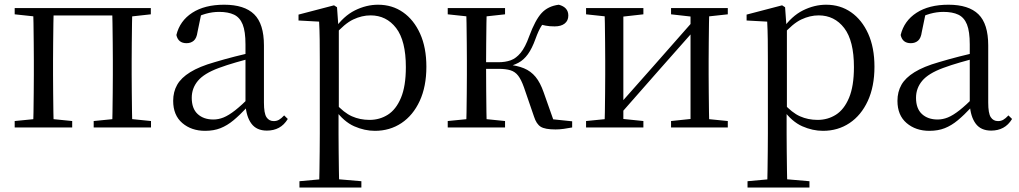

<svg xmlns="http://www.w3.org/2000/svg" viewBox="-20 -551 4405 830"><path d="M123.1 0Q124.3 -24.4 124.8 -65.4Q125.3 -106.3 125.8 -150.3Q126.3 -194.3 126.3 -228.5V-288.3Q126.3 -321.7 125.8 -365.7Q125.3 -409.8 124.8 -450.8Q124.3 -491.8 123.1 -516H212.3Q211.3 -491.7 210.8 -450.7Q210.3 -409.7 209.8 -365.7Q209.3 -321.7 209.3 -288.3V-228.5Q209.3 -194.3 209.8 -150.3Q210.3 -106.3 210.8 -65.4Q211.3 -24.4 212.3 0ZM464.8 0Q465.8 -24.4 466.3 -65.4Q466.8 -106.3 467.3 -150.3Q467.8 -194.3 467.8 -228.5V-288.3Q467.8 -321.7 467.3 -365.7Q466.8 -409.7 466.3 -450.7Q465.8 -491.7 464.8 -516H552.2Q551.2 -491.7 550.7 -450.7Q550.2 -409.7 549.7 -365.7Q549.2 -321.7 549.2 -288.3V-228.5Q549.2 -194.3 549.7 -150.3Q550.2 -106.3 550.7 -65.4Q551.2 -24.4 552.2 0ZM43.5 0V-27.8L152.7 -38.6H184.7L292.1 -27.8V0ZM385 0V-27.8L493.4 -38.6H526.4L632.8 -27.8V0ZM43.5 -489.1V-516H167V-477.4H152.7ZM508.7 -477.4V-516H632V-489.1L526.4 -477.4ZM167 -484.1V-516H508.7V-484.1Z M866.7 14.6Q807.5 14.6 768.1 -19.1Q728.6 -52.8 728.6 -115.1Q728.6 -153.9 745.8 -184.3Q762.9 -214.6 802.4 -239Q841.9 -263.5 907.9 -282.3Q949.8 -294.9 995.8 -306.7Q1041.8 -318.5 1081.8 -327.7V-303.3Q1041.8 -293.3 1000.7 -281.5Q959.6 -269.7 925.6 -257Q862.3 -233.6 835.6 -201.7Q808.9 -169.7 808.9 -128.2Q808.9 -81.6 834.5 -58Q860.2 -34.4 902.1 -34.4Q924.6 -34.4 946.6 -43.3Q968.6 -52.2 996.7 -74.2Q1024.7 -96.3 1062.8 -134.4L1071.5 -87.1H1047.9Q1016.7 -53.7 989.5 -31.1Q962.2 -8.4 933.1 3.1Q904 14.6 866.7 14.6ZM1133.8 13.6Q1089.1 13.6 1066.8 -16.6Q1044.5 -46.7 1041.2 -99.7V-103.3V-359Q1041.2 -415 1029.1 -445.3Q1016.9 -475.6 991.7 -487.6Q966.6 -499.6 927 -499.6Q898.3 -499.6 869.1 -491.4Q839.9 -483.2 806.7 -464.7L850.2 -491.9L833.8 -412.7Q830.2 -386 817.7 -375.2Q805.1 -364.3 786.4 -364.3Q750.2 -364.3 742.5 -399.7Q757.4 -461 811.1 -495.8Q864.8 -530.6 949.2 -530.6Q1036.5 -530.6 1078.8 -489.2Q1121 -447.8 1121 -354.6V-107.7Q1121 -60.8 1132.1 -44.2Q1143.1 -27.5 1163.4 -27.5Q1176 -27.5 1186 -33.2Q1196 -38.8 1208.4 -52.1L1224.1 -36.7Q1208.2 -10.7 1185.6 1.4Q1163 13.6 1133.8 13.6Z M1274.5 259.8V232.4L1385.7 222.2H1423.5L1542.2 232.4V259.8ZM1359.5 259.8Q1360.5 225.6 1361 185.1Q1361.5 144.5 1362 103.1Q1362.5 61.7 1362.5 26.7V-286.8Q1362.5 -338.2 1362 -379.5Q1361.5 -420.7 1359.5 -457.5L1270.5 -462.4V-487.9L1423.9 -528L1436.9 -519.6L1442.9 -435.3L1444.7 -430.1V-78.7L1443.5 -68.7V26.5Q1443.5 60.7 1444 102.2Q1444.5 143.7 1445 184.7Q1445.5 225.6 1446.5 259.8ZM1600.6 14.6Q1556.1 14.6 1511.2 -5.1Q1466.3 -24.9 1428.2 -77.1H1415.4L1429.3 -105.1Q1466.5 -63.7 1501.4 -48.2Q1536.2 -32.7 1577.5 -32.7Q1621.2 -32.7 1656.6 -55.1Q1692.1 -77.6 1713.3 -128.1Q1734.5 -178.6 1734.5 -260.8Q1734.5 -374.9 1692.5 -429.7Q1650.4 -484.5 1581.9 -484.5Q1544.4 -484.5 1507 -466.8Q1469.5 -449.1 1425.2 -398.2L1414.6 -425H1425.5Q1464.9 -481.5 1514.2 -506.1Q1563.6 -530.6 1614.3 -530.6Q1675.5 -530.6 1722.2 -498Q1769 -465.4 1796.1 -405.4Q1823.2 -345.3 1823.2 -262.6Q1823.2 -177.1 1794.5 -114.8Q1765.7 -52.4 1715.4 -18.9Q1665.2 14.6 1600.6 14.6Z M1915.5 0V-27.8L2024.7 -38.6H2056.7L2163.3 -27.8V0ZM1915.5 -489.1V-516H2163.3V-489.1L2056.7 -477.4H2024.7ZM1995.1 0Q1996.3 -24.4 1996.8 -65.3Q1997.3 -106.3 1997.8 -150.3Q1998.3 -194.3 1998.3 -228.5V-288.3Q1998.3 -321.7 1997.8 -365.7Q1997.3 -409.7 1996.8 -450.7Q1996.3 -491.8 1995.1 -516H2084.3Q2083.3 -491.8 2082.8 -450.2Q2082.3 -408.7 2081.8 -362.6Q2081.3 -316.5 2081.3 -277.8V-258.4Q2081.3 -209.4 2081.8 -158.9Q2082.3 -108.5 2082.8 -66.4Q2083.3 -24.4 2084.3 0ZM2288.5 -46.9 2245.3 -172.6Q2233.4 -206.4 2220.1 -223.7Q2206.8 -241 2186.7 -247.2Q2166.6 -253.4 2134.7 -253.4H2039V-282H2134.1Q2164.3 -282 2187.6 -290.3Q2210.9 -298.6 2230.9 -322.8Q2250.8 -347.1 2267.6 -394.1Q2293.8 -464.8 2321.4 -494.7Q2349.1 -524.6 2395.6 -530.6Q2436.8 -519.7 2436.8 -483.8Q2436.8 -461.7 2421.2 -449.3Q2405.7 -436.9 2377.8 -436.9Q2355.2 -436.9 2339.1 -440.1Q2322.9 -443.3 2306.5 -448.4L2353.1 -479.2Q2333.5 -458.7 2320.8 -439.2Q2308.1 -419.6 2294.8 -382.7Q2280 -341.5 2262.1 -316.7Q2244.1 -291.9 2221.2 -279.7Q2198.3 -267.4 2169.1 -261.6L2169.7 -272.4Q2215.3 -268.2 2245.1 -255.8Q2274.9 -243.4 2295.3 -218.6Q2315.6 -193.9 2330.2 -151.8L2379.1 -13.4L2322 -40.3L2453.4 -26.6V0Q2436.6 3.4 2417.2 6Q2397.8 8.6 2381.7 8.6Q2335.9 8.6 2317.3 -3.2Q2298.7 -14.9 2288.5 -46.9Z M2513.5 0V-27.8L2621.7 -38.6H2656.3L2761.3 -27.8V0ZM2880.9 0V-27.8L2983.6 -38.6H3018L3126.2 -27.8V0ZM2593.1 0Q2594.3 -24.4 2594.8 -65.3Q2595.3 -106.3 2595.8 -150.3Q2596.3 -194.3 2596.3 -228.5V-288.3Q2596.3 -321.7 2595.8 -365.7Q2595.3 -409.7 2594.8 -450.7Q2594.3 -491.8 2593.1 -516H2674.7V0ZM2652.1 -46.9 2616.9 -65.8H2628.3L2805.2 -265.6L2986 -470.9L3019.7 -451H3008.4L2830.1 -249.4ZM2965.1 0V-516H3046.4Q3045.4 -491.8 3044.9 -450.7Q3044.4 -409.7 3043.9 -365.7Q3043.4 -321.7 3043.4 -288.3V-228.5Q3043.4 -194.3 3043.9 -150.3Q3044.4 -106.3 3044.9 -65.3Q3045.4 -24.4 3046.4 0ZM2513.5 -489.1V-516H2761.3V-489.1L2657.1 -477.4H2622.7ZM2880.9 -489.1V-516H3126.2V-489.1L3018.8 -477.4H2984.4Z M3211.5 259.8V232.4L3322.7 222.2H3360.5L3479.2 232.4V259.8ZM3296.5 259.8Q3297.5 225.6 3298 185.1Q3298.5 144.5 3299 103.1Q3299.5 61.7 3299.5 26.7V-286.8Q3299.5 -338.2 3299 -379.5Q3298.5 -420.7 3296.5 -457.5L3207.5 -462.4V-487.9L3360.9 -528L3373.9 -519.6L3379.9 -435.3L3381.7 -430.1V-78.7L3380.5 -68.7V26.5Q3380.5 60.7 3381 102.2Q3381.5 143.7 3382 184.7Q3382.5 225.6 3383.5 259.8ZM3537.6 14.6Q3493.1 14.6 3448.2 -5.1Q3403.3 -24.9 3365.2 -77.1H3352.4L3366.3 -105.1Q3403.5 -63.7 3438.4 -48.2Q3473.2 -32.7 3514.5 -32.7Q3558.2 -32.7 3593.6 -55.1Q3629.1 -77.6 3650.3 -128.1Q3671.5 -178.6 3671.5 -260.8Q3671.5 -374.9 3629.5 -429.7Q3587.4 -484.5 3518.9 -484.5Q3481.4 -484.5 3444 -466.8Q3406.5 -449.1 3362.2 -398.2L3351.6 -425H3362.5Q3401.9 -481.5 3451.2 -506.1Q3500.6 -530.6 3551.3 -530.6Q3612.5 -530.6 3659.2 -498Q3706 -465.4 3733.1 -405.4Q3760.2 -345.3 3760.2 -262.6Q3760.2 -177.1 3731.5 -114.8Q3702.7 -52.4 3652.4 -18.9Q3602.2 14.6 3537.6 14.6Z M3997.7 14.6Q3938.5 14.6 3899.1 -19.1Q3859.6 -52.8 3859.6 -115.1Q3859.6 -153.9 3876.8 -184.3Q3893.9 -214.6 3933.4 -239Q3972.9 -263.5 4038.9 -282.3Q4080.8 -294.9 4126.8 -306.7Q4172.8 -318.5 4212.8 -327.7V-303.3Q4172.8 -293.3 4131.7 -281.5Q4090.6 -269.7 4056.6 -257Q3993.3 -233.6 3966.6 -201.7Q3939.9 -169.7 3939.9 -128.2Q3939.9 -81.6 3965.5 -58Q3991.2 -34.4 4033.1 -34.4Q4055.6 -34.4 4077.6 -43.3Q4099.6 -52.2 4127.7 -74.2Q4155.7 -96.3 4193.8 -134.4L4202.5 -87.1H4178.9Q4147.7 -53.7 4120.5 -31.1Q4093.2 -8.4 4064.1 3.1Q4035 14.6 3997.7 14.6ZM4264.8 13.6Q4220.1 13.6 4197.8 -16.6Q4175.5 -46.7 4172.2 -99.7V-103.3V-359Q4172.2 -415 4160.1 -445.3Q4147.9 -475.6 4122.7 -487.6Q4097.6 -499.6 4058 -499.6Q4029.3 -499.6 4000.1 -491.4Q3970.9 -483.2 3937.7 -464.7L3981.2 -491.9L3964.8 -412.7Q3961.2 -386 3948.7 -375.2Q3936.1 -364.3 3917.4 -364.3Q3881.2 -364.3 3873.5 -399.7Q3888.4 -461 3942.1 -495.8Q3995.8 -530.6 4080.2 -530.6Q4167.5 -530.6 4209.8 -489.2Q4252 -447.8 4252 -354.6V-107.7Q4252 -60.8 4263.1 -44.2Q4274.1 -27.5 4294.4 -27.5Q4307 -27.5 4317 -33.2Q4327 -38.8 4339.4 -52.1L4355.1 -36.7Q4339.2 -10.7 4316.6 1.4Q4294 13.6 4264.8 13.6Z"/></svg>

Font: Early Summer Mincho VF
Style: Regular
Weight: 250
Designer: GuiWonder
Version: Version 1.002